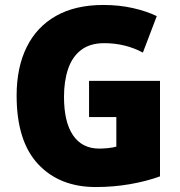

<svg xmlns="http://www.w3.org/2000/svg" viewBox="-20 -744 726 774"><path d="M339 -418H625V-33Q570 -13 503.5 -1.5Q437 10 366 10Q220 10 133.5 -82.5Q47 -175 47 -359Q47 -472 87.5 -554Q128 -636 206 -680Q284 -724 397 -724Q460 -724 515.5 -711.5Q571 -699 612 -679L556 -532Q485 -570 400 -570Q343 -570 307 -542.5Q271 -515 254.5 -466Q238 -417 238 -354Q238 -252 274.5 -198.5Q311 -145 380 -145Q396 -145 416 -147Q436 -149 449 -153V-272H339Z"/></svg>

Font: Noto Sans Gurmukhi SemiCondensed Black
Style: Regular
Weight: 900
Width: 4
Designer: Jelle Bosma - Monotype Design Team
Foundry: Monotype Imaging Inc.
Version: Version 2.004; ttfautohint (v1.8.4.7-5d5b)